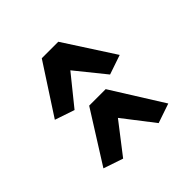

<svg xmlns="http://www.w3.org/2000/svg" viewBox="-76 -872 1143 1143"><g transform="rotate(45 495.5 -300.0)"><path d="M507 -231V-370L831 -573L873 -450L679.5 -300.5L873 -151L831 -27ZM108 -231V-370L422 -573L464 -450L279 -300.5L464 -151L422 -27Z"/></g></svg>

Font: Koeln Type Sans ExtraBold
Style: Regular
Weight: 800
Designer: Eben Sorkin
Foundry: Eben Sorkin
Version: Version 2.001